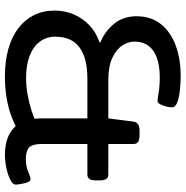

<svg xmlns="http://www.w3.org/2000/svg" viewBox="-7 -740 754 780"><g transform="rotate(90 370.0 -350.0)"><path d="M291 7Q228 7 178.5 -7Q129 -21 94.5 -47.5Q60 -74 41.5 -111Q23 -148 23 -195Q23 -238 39 -274Q55 -310 83.5 -337Q112 -364 152 -377V-381Q107 -399 76.5 -436.5Q46 -474 46 -527Q46 -586 77.5 -626Q109 -666 164 -686.5Q219 -707 289 -707Q315 -707 344.5 -704Q374 -701 395 -693.5Q416 -686 416 -672Q416 -663 413 -649.5Q410 -636 404 -624.5Q398 -613 390 -613Q382 -613 356.5 -617.5Q331 -622 294 -622Q246 -622 214 -610Q182 -598 165.5 -575.5Q149 -553 149 -520Q149 -494 165 -469.5Q181 -445 215.5 -429Q250 -413 306 -413H461L474 -515Q476 -528 485 -534Q494 -540 511 -540H526Q548 -540 556.5 -534Q565 -528 565 -515V-413H690Q713 -413 713 -377V-364Q713 -328 690 -328H565V-143Q565 -104 579.5 -91Q594 -78 626 -78Q656 -78 677.5 -87.5Q699 -97 708 -97Q714 -97 718 -90Q722 -83 724.5 -72Q727 -61 728.5 -51.5Q730 -42 730 -37Q730 -25 710.5 -15Q691 -5 662.5 1Q634 7 606 7Q585 7 563.5 2.5Q542 -2 524.5 -11.5Q507 -21 492 -37Q468 -24 437 -14Q406 -4 369 1.5Q332 7 291 7ZM296 -79Q330 -79 364 -85Q398 -91 430.5 -101.5Q463 -112 491 -127L474 -78Q468 -91 464.5 -105Q461 -119 461 -133V-328H300Q215 -328 172 -295.5Q129 -263 129 -198Q129 -162 149 -135Q169 -108 206.5 -93.5Q244 -79 296 -79Z"/></g></svg>

Font: Asap Expanded Medium
Style: Regular
Weight: 500
Width: 7
Designer: Pablo Cosgaya
Foundry: Omnibus-Type
Version: Version 3.001